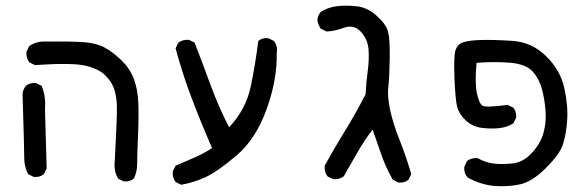

<svg xmlns="http://www.w3.org/2000/svg" viewBox="-20 -511 2040 669"><path d="M411.1 121.1 391.6 111.3Q376 85.9 379.9 50.8Q388.7 -111.3 387.2 -145Q385.7 -178.7 377 -203.1Q368.2 -227.5 345.7 -249.5Q323.2 -271.5 277.3 -282.2Q231.4 -293 101.6 -284.2L82 -293.9Q70.3 -309.6 72.3 -331.1L82 -350.6Q107.4 -368.2 140.6 -366.2Q231.4 -367.2 274.4 -363.8Q317.4 -360.4 345.7 -344.7Q374 -329.1 403.3 -300.8Q432.6 -272.5 446.3 -236.3Q460 -200.2 461.9 -152.8Q463.9 -105.5 460.9 -38.1Q458 29.3 458 58.6Q458 87.9 446.3 111.3Q432.6 123 411.1 121.1ZM97.7 105.5 78.1 95.7Q64.5 70.3 64.5 40.5Q64.5 10.7 58.6 -184.6Q60.5 -200.2 70.3 -211.9Q84 -223.6 105.5 -221.7L125 -211.9Q140.6 -174.8 136.7 -129.9L142.6 76.2L132.8 95.7Q119.1 107.4 97.7 105.5Z M611.3 132.8 591.8 123Q580.1 107.4 582 85.9L591.8 66.4Q623 52.7 656.2 38.6Q689.5 24.4 718.8 4.9Q679.7 -85 647.5 -169.9Q615.2 -254.9 591.8 -342.8L601.6 -362.3Q617.2 -374 638.7 -372.1L658.2 -362.3Q687.5 -286.1 714.4 -212.9Q741.2 -139.6 778.3 -67.4Q836.9 -129.9 853.5 -209Q870.1 -288.1 879.9 -368.2Q893.6 -379.9 915 -377.9L934.6 -368.2Q948.2 -350.6 944.3 -327.1Q946.3 -233.4 908.7 -129.9Q871.1 -26.4 805.2 29.8Q739.3 85.9 697.8 105.5Q656.2 125 611.3 132.8Z M1368.2 125 1348.6 115.2Q1325.2 74.2 1309.6 30.3Q1293.9 -13.7 1278.3 -59.6Q1248 -19.5 1224.6 21.5Q1201.2 62.5 1177.7 103.5Q1162.1 115.2 1140.6 113.3L1121.1 103.5Q1109.4 87.9 1111.3 66.4Q1144.5 5.9 1181.6 -54.2Q1218.8 -114.3 1253.9 -182.6Q1255.9 -223.6 1261.2 -262.7Q1266.6 -301.8 1264.2 -337.9Q1261.7 -374 1237.3 -400.4Q1212.9 -426.8 1177.7 -414.1Q1142.6 -401.4 1117.2 -401.4L1097.7 -411.1Q1087.9 -424.8 1085.9 -442.4Q1087.9 -458 1097.7 -469.7Q1123 -485.4 1153.3 -489.3Q1183.6 -493.2 1221.7 -489.3Q1259.8 -485.4 1292.5 -456.1Q1325.2 -426.8 1332 -401.4Q1338.9 -376 1337.9 -307.6Q1336.9 -239.3 1333 -208Q1329.1 -176.8 1338.9 -129.9Q1348.6 -83 1372.1 -23.9Q1395.5 35.2 1413.1 95.7L1403.3 115.2Q1389.6 127 1368.2 125Z M1699.2 136.7Q1650.4 130.9 1609.4 107.4Q1595.7 91.8 1597.7 70.3L1607.4 49.8Q1623 38.1 1644.5 40Q1669.9 54.7 1697.8 58.6Q1725.6 62.5 1764.6 58.6Q1803.7 54.7 1834 21Q1864.3 -12.7 1874 -48.8Q1883.8 -85 1880.9 -125Q1877.9 -165 1868.2 -201.2Q1858.4 -237.3 1835 -262.7Q1811.5 -288.1 1756.3 -292.5Q1701.2 -296.9 1640.6 -292Q1633.8 -223.6 1641.6 -186.5Q1649.4 -149.4 1661.6 -142.6Q1673.8 -135.7 1749 -145.5L1768.6 -135.7Q1780.3 -122.1 1778.3 -100.6L1768.6 -81.1Q1747.1 -67.4 1719.2 -64.5Q1691.4 -61.5 1659.2 -65.4Q1627 -69.3 1603.5 -90.8Q1580.1 -112.3 1573.2 -137.7Q1566.4 -163.1 1563.5 -240.2Q1560.5 -317.4 1567.4 -336.9Q1574.2 -356.4 1592.8 -363.3Q1611.3 -370.1 1653.3 -371.6Q1695.3 -373 1764.2 -368.7Q1833 -364.3 1882.8 -315.4Q1932.6 -266.6 1946.3 -204.1Q1960 -141.6 1956.1 -89.8Q1952.1 -38.1 1940.4 -4.9Q1928.7 28.3 1880.9 75.7Q1833 123 1790 131.8Q1747.1 140.6 1699.2 136.7Z"/></svg>

Font: NaikaiFont
Style: Regular
Weight: 400
Version: Version 1.67